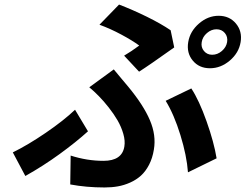

<svg xmlns="http://www.w3.org/2000/svg" viewBox="-20 -772 1072 838"><path d="M860.4 -588.1Q856.5 -565.7 870.2 -549.4Q883.9 -533 906.2 -533Q929.3 -533 948.3 -549.4Q967.3 -565.7 971.2 -588.1Q975.1 -611.2 961.5 -627.7Q947.8 -644.2 924.7 -644.2Q902.3 -644.2 883.2 -627.7Q864 -611.2 860.4 -588.1ZM934.3 -703.1Q981.5 -703.1 1009.8 -669.2Q1038 -635.3 1030.2 -588.1Q1022.4 -541.2 983 -507.6Q943.5 -474.1 896.3 -474.1Q849.1 -474.1 821.4 -507.5Q793.7 -540.8 801.5 -588.1Q809.3 -635.3 848.4 -669.2Q887.4 -703.1 934.3 -703.1ZM587 -459.2 521.7 -529.1Q552.2 -546.9 587.7 -573.2Q557.9 -595.2 509.9 -620.9Q462 -646.7 414.1 -664.1L499.6 -752.1Q558.9 -729.4 621.1 -698.9Q683.2 -668.3 724.8 -639.9L740.4 -565Q628.6 -485.4 587 -459.2ZM286.6 33 288.4 -93Q359.7 -70 431.5 -70Q512.4 -70 522.7 -132.1Q527 -157 518.3 -187.5Q509.6 -218 493.3 -246.3Q476.9 -274.5 454.7 -302.7Q432.5 -331 411 -352.8Q389.6 -374.6 369.7 -391L476.6 -469.1Q488.3 -454.5 509.4 -429.7Q530.5 -404.8 540.1 -393.1Q606.2 -313.2 634.2 -247.5Q662.3 -181.8 651.6 -119Q645.6 -81.7 630.5 -52.7Q615.4 -23.8 595.2 -5.5Q574.9 12.8 548.3 24.7Q521.7 36.6 494.5 41.4Q467.3 46.2 436.4 46.2Q356.9 46.2 286.6 33ZM925.4 -81 800.4 -19.9Q795.1 -92.7 767.4 -182.5Q739.7 -272.4 703.1 -332L815 -386Q849.1 -334.2 881.6 -242.4Q914.1 -150.6 925.4 -81ZM364 -198.9Q311.8 -151.6 239.9 -99.4Q168 -47.2 90.6 -3.9L35.9 -106.9Q101.9 -139.2 179.9 -192.5Q257.8 -245.7 307.5 -293Z"/></svg>

Font: Karasuma Gothic
Style: Bold Italic
Weight: 700
Italic angle: 9.39998°
Designer: Rasmus Andersson / Ryoko Nishizuka
Foundry: Genbu
Version: Version 1.00